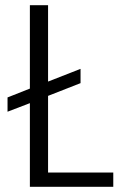

<svg xmlns="http://www.w3.org/2000/svg" viewBox="-20 -719 470 739"><path d="M9 -344 95 -378V-699H165V-405L290 -454V-399L165 -350V-55H416V0H95V-322L9 -289Z"/></svg>

Font: Poppins Light
Style: Regular
Weight: 300
Designer: Ninad Kale (Devanagari), Jonny Pinhorn (Latin)
Version: Version 5.002